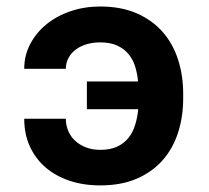

<svg xmlns="http://www.w3.org/2000/svg" viewBox="-20 -558 640 588"><path d="M286.6 -428.2Q264.2 -428.2 244.9 -422.4Q225.6 -416.5 211.7 -406Q197.8 -395.5 189.7 -380.4Q181.6 -365.2 181.6 -347.2H54.2Q54.2 -388.2 72.5 -423.1Q90.8 -458 122.3 -483.6Q153.8 -509.3 196.3 -523.7Q238.8 -538.1 286.6 -538.1Q351.1 -538.1 398.9 -517.1Q446.8 -496.1 478.3 -460Q509.8 -423.8 525.4 -375.2Q541 -326.7 541 -271V-256.3Q541 -200.7 525.4 -152.1Q509.8 -103.5 478.3 -67.6Q446.8 -31.7 399.2 -11Q351.6 9.8 287.1 9.8Q235.4 9.8 192.6 -4.6Q149.9 -19 119.1 -45.7Q88.4 -72.3 71.3 -109.9Q54.2 -147.5 54.2 -194.3H181.6Q181.6 -174.3 189 -157Q196.3 -139.6 210 -127Q223.6 -114.3 243.2 -106.7Q262.7 -99.1 287.1 -99.1Q317.9 -99.1 339.1 -109.1Q360.4 -119.1 373.8 -136.2Q387.2 -153.3 394 -175.8Q400.9 -198.2 403.3 -223.6H246.1V-308.6H402.8Q400.4 -333.5 393.6 -355.2Q386.7 -377 373 -393.1Q359.4 -409.2 338.4 -418.7Q317.4 -428.2 286.6 -428.2Z"/></svg>

Font: Roboto Mono
Style: Bold
Weight: 700
Designer: Google
Version: Version 2.000985; 2015; ttfautohint (v1.3)